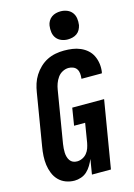

<svg xmlns="http://www.w3.org/2000/svg" viewBox="-143 -1043 785 1123"><g transform="rotate(-15 250.0 -481.0)"><path d="M165 8Q137 8 112 -1.5Q87 -11 69 -29.5Q51 -48 41 -73Q31 -98 27.5 -124Q24 -150 25.5 -178Q27 -206 32 -234L84 -548Q88 -574 96 -599Q104 -624 118.5 -647Q133 -670 153.5 -689.5Q174 -709 198 -721Q222 -733 248 -738Q274 -743 300 -743Q326 -743 351 -739.5Q376 -736 399 -726Q422 -716 440 -700Q458 -684 468.5 -662Q479 -640 482.5 -614.5Q486 -589 482 -563Q481 -562 481 -560.5Q481 -559 480 -557H357Q357 -558 357 -558.5Q357 -559 357 -560Q359 -574 357.5 -589Q356 -604 348.5 -615.5Q341 -627 327.5 -632.5Q314 -638 300 -638Q281 -638 263 -628.5Q245 -619 233.5 -602.5Q222 -586 215.5 -568Q209 -550 206 -531L154 -217Q152 -204 151 -190.5Q150 -177 150.5 -164.5Q151 -152 154.5 -139.5Q158 -127 165 -117Q172 -107 183 -102Q194 -97 208 -97Q224 -97 240 -104.5Q256 -112 267 -125.5Q278 -139 283.5 -155Q289 -171 292 -187L311 -303H244L261 -408H454L386 0H271L286 -91Q278 -72 267 -53.5Q256 -35 240.5 -20.5Q225 -6 204.5 1Q184 8 165 8ZM340 -800Q320 -800 301.5 -807.5Q283 -815 271.5 -830Q260 -845 257 -865Q254 -885 257 -906Q259 -920 266.5 -933Q274 -946 286 -954.5Q298 -963 312 -966.5Q326 -970 340 -970Q361 -970 379.5 -962.5Q398 -955 409.5 -940Q421 -925 424 -905Q427 -885 424 -864Q421 -850 414 -837Q407 -824 395 -815.5Q383 -807 368.5 -803.5Q354 -800 340 -800Z"/></g></svg>

Font: Iosevka Curly XBdObl
Style: Regular
Weight: 800
Italic angle: -9°
Monospace: yes
Designer: Belleve Invis
Foundry: Belleve Invis
Version: Version 11.1.0; ttfautohint (v1.8.3)